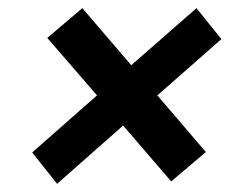

<svg xmlns="http://www.w3.org/2000/svg" viewBox="-20 -514 563 471"><path d="M120 -63 59 -140 218 -280 96 -421 182 -494 302 -354 462 -494 523 -418 366 -280 485 -141 400 -69 282 -206Z"/></svg>

Font: Lexend Med
Style: Italic
Weight: 500
Italic angle: -8.13011°
Designer: Bonnie Shaver-Troup, Thomas Jockin
Foundry: Lexend
Version: Version 1.007